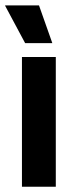

<svg xmlns="http://www.w3.org/2000/svg" viewBox="-26 -706 288 726"><path d="M57 0V-490.5H185V0ZM121.5 -685.5 171.5 -544V-543H69L-6.5 -684V-685.5Z"/></svg>

Font: Anek Latin SemiBold
Style: Regular
Weight: 600
Designer: Yesha Goshar
Foundry: Ek Type
Version: Version 1.003